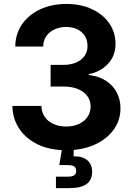

<svg xmlns="http://www.w3.org/2000/svg" viewBox="-20 -758 677 982"><path d="M318.4 10.3Q235.4 10.3 174.1 -19Q112.8 -48.3 78.6 -99.6Q44.4 -150.9 43.5 -216.3H191.9Q192.4 -184.1 208.7 -160.4Q225.1 -136.7 253.4 -123.8Q281.7 -110.8 318.4 -110.8Q355 -110.8 383.3 -123.8Q411.6 -136.7 427.5 -159.9Q443.4 -183.1 443.4 -213.4Q443.4 -243.7 426.5 -266.6Q409.7 -289.6 378.7 -302.5Q347.7 -315.4 305.2 -315.4H238.8V-426.3H305.2Q341.8 -426.3 369.4 -438.2Q397 -450.2 412.4 -471.9Q427.7 -493.7 427.7 -522.9Q427.7 -552.2 414.1 -574Q400.4 -595.7 376 -607.9Q351.6 -620.1 318.8 -620.1Q285.6 -620.1 259.3 -607.9Q232.9 -595.7 217 -573.5Q201.2 -551.3 201.2 -520H58.1Q58.6 -584 92.3 -633.1Q126 -682.1 184.8 -710Q243.7 -737.8 319.8 -737.8Q394 -737.8 450.9 -710.9Q507.8 -684.1 539.3 -637.9Q570.8 -591.8 570.8 -534.2Q570.8 -473.1 532.7 -431.9Q494.6 -390.6 434.1 -378.9V-374.5Q486.3 -368.2 522.5 -344.5Q558.6 -320.8 577.4 -284.7Q596.2 -248.5 596.2 -204.1Q596.2 -142.1 560.5 -93.5Q524.9 -44.9 462.4 -17.3Q399.9 10.3 318.4 10.3ZM266.1 204.1V145.5H326.7Q349.6 145.5 359.6 138.4Q369.6 131.3 369.6 115.7Q369.6 100.1 359.6 93.3Q349.6 86.4 326.7 86.4H283.2L301.3 -21.5H357.9V0L356 41.5Q401.4 40.5 426.3 61.3Q451.2 82 451.2 119.6Q451.2 163.6 422.1 183.8Q393.1 204.1 334.5 204.1Z"/></svg>

Font: Inter 20pt
Style: Bold
Weight: 700
Version: Version 4.001;git-66647c0bb